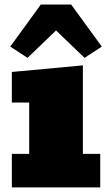

<svg xmlns="http://www.w3.org/2000/svg" viewBox="-20 -818 473 838"><path d="M31.7 0V-146.5H107.4V-370.6H31.7V-503.9L341.8 -532.7V-146.5H417.5V0ZM100.1 -565.4 24.9 -614.7 158.2 -798.3H290.5L424.3 -614.7L349.1 -565.4L224.6 -685.1Z"/></svg>

Font: Bevan
Style: Regular
Weight: 400
Designer: Vernon Adams
Foundry: Vernon Adams
Version: Version 2.100; ttfautohint (v1.8.3)